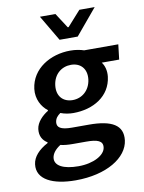

<svg xmlns="http://www.w3.org/2000/svg" viewBox="-100 -788 808 1074"><g transform="rotate(-10 304.0 -251.0)"><path d="M141 72C144 49 160 27 191 7C211 12 233 14 263 14H337C399 14 432 25 427 63C422 105 358 142 271 142C185 142 136 116 141 72ZM33 89C22 175 113 217 242 217C418 217 539 141 551 44C561 -41 498 -77 368 -77H272C206 -77 187 -94 190 -122C193 -144 204 -156 222 -169C245 -160 271 -156 294 -156C408 -156 506 -214 519 -323C523 -357 514 -387 499 -406H598L608 -491H414C393 -498 367 -503 337 -503C224 -503 116 -440 102 -327C95 -269 123 -222 156 -197V-193C123 -173 90 -140 85 -102C80 -62 97 -36 123 -20V-16C70 12 38 48 33 89ZM303 -228C250 -228 213 -264 221 -327C229 -389 274 -424 327 -424C380 -424 416 -388 409 -327C401 -264 355 -228 303 -228ZM289 -573H392L514 -719H427L351 -634H346L291 -719H203Z"/></g></svg>

Font: Falling Sky
Style: ExtObl
Weight: 400
Designer: Paul D. Hunt
Foundry: Adobe Systems Incorporated
Version: Version 1.02